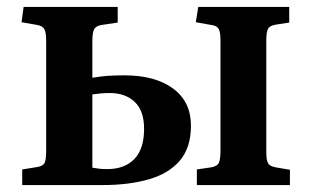

<svg xmlns="http://www.w3.org/2000/svg" viewBox="-20 -533 896 553"><path d="M44 0V-45L88 -52Q105 -55 109 -65Q113 -75 113 -99V-416Q113 -439 108 -448.5Q103 -458 88 -461L42 -469L48 -513H319V-468L272 -461Q255 -458 250.5 -447.5Q246 -437 246 -415V-309Q269 -313 289 -314.5Q309 -316 338 -316Q427 -316 478.5 -278Q530 -240 530 -171Q530 -108 498 -70.5Q466 -33 408.5 -16.5Q351 0 276 0ZM547 0V-45L588 -51Q606 -54 610.5 -64.5Q615 -75 615 -98V-417Q615 -440 610 -449.5Q605 -459 589 -461L544 -469L551 -513H813V-468L774 -462Q756 -459 751.5 -449Q747 -439 747 -417V-94Q747 -72 752 -63Q757 -54 774 -51L815 -44V0ZM289 -46Q339 -46 367 -75Q395 -104 395 -162Q395 -214 368 -239.5Q341 -265 297 -265Q282 -265 271 -264Q260 -263 246 -261V-50Q257 -48 266.5 -47Q276 -46 289 -46Z"/></svg>

Font: Literata 36pt SemiBold
Style: Regular
Weight: 600
Designer: Latin by Veronika Burian and Jose Scaglione. Greek by Irene Vlachou. Cyrillic by Vera Evstafieva.
Foundry: TypeTogether
Version: Version 3.002